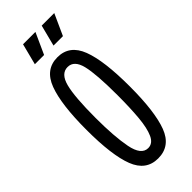

<svg xmlns="http://www.w3.org/2000/svg" viewBox="-225 -695 735 735"><g transform="rotate(-45 142.5 -327.5)"><path d="M142 10Q77 10 51 -57Q25 -124 25 -261Q25 -399 51 -468Q77 -537 143 -537Q208 -537 234 -469Q260 -401 260 -262Q260 -126 234.5 -58Q209 10 142 10ZM143 -45Q168 -45 181 -73.5Q194 -102 198.5 -153Q203 -204 203 -271Q203 -386 191 -434.5Q179 -483 144 -483Q108 -483 95 -433Q82 -383 82 -269Q82 -168 94 -106.5Q106 -45 143 -45ZM113 -579H63L85 -665H152ZM215 -579H164L186 -665H254Z"/></g></svg>

Font: Bricolage Grotesque 48pt Condensed ExtraLight
Style: Regular
Weight: 200
Width: 3
Designer: Mathieu Triay
Foundry: Atelier Triay
Version: Version 1.000; ttfautohint (v1.8.4.7-5d5b);gftools[0.9.32]